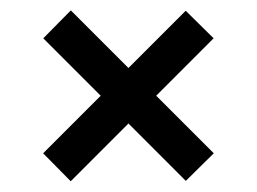

<svg xmlns="http://www.w3.org/2000/svg" viewBox="-20 -455 489 366"><path d="M334.2 -110.2 62.5 -382 115 -435.2 387.5 -162.8ZM114.8 -109.5 62.2 -162.8 334 -434.5 387.2 -382Z"/></svg>

Font: Mohave Light
Style: Regular
Weight: 300
Designer: Gumpita Rahayu
Foundry: Tokotype
Version: Version 2.003